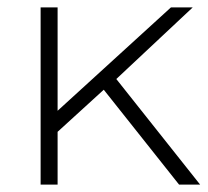

<svg xmlns="http://www.w3.org/2000/svg" viewBox="-20 -500 562 520"><path d="M261 -257 136 -143V0H90V-480H136V-200L443 -480H502L295 -286L522 0H465Z"/></svg>

Font: Montserrat Ace
Style: Light
Weight: 300
Designer: Julieta Ulanovsky
Foundry: Julieta Ulanovsky
Version: Version 1